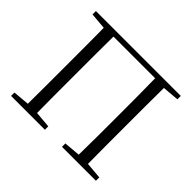

<svg xmlns="http://www.w3.org/2000/svg" viewBox="-162 -942 1160 1160"><g transform="rotate(45 417.5 -362.5)"><path d="M55 -696 160 -687C161 -590 161 -490 161 -390V-342C161 -231 161 -135 160 -38L55 -29V0H344V-29L239 -38C238 -136 238 -231 238 -342V-390C238 -491 238 -593 239 -691H595C597 -592 597 -491 597 -390V-342C597 -231 597 -135 595 -38L490 -29V0H780V-29L674 -38C673 -136 673 -232 673 -342V-390C673 -490 673 -590 674 -687L780 -696V-725H55Z"/></g></svg>

Font: Noto Serif HK Light
Style: Regular
Weight: 300
Designer: Ryoko NISHIZUKA 西塚涼子 (kana & ideographs); Frank Grießhammer (Latin, Greek & Cyrillic); Wenlong ZHANG 张文龙 (bopomofo); San
Foundry: Adobe
Version: Version 2.001;hotconv 1.1.0;makeotfexe 2.6.0